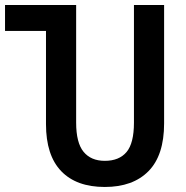

<svg xmlns="http://www.w3.org/2000/svg" viewBox="-21 -734 742 764"><path d="M396 10Q283 10 222.5 -53Q162 -116 162 -240V-611H-1V-714H282V-246Q282 -166 311.5 -130Q341 -94 396 -94Q453 -94 482.5 -129Q512 -164 512 -246V-714H632V-243Q632 -116 570 -53Q508 10 396 10Z"/></svg>

Font: Noto Sans Georgian Condensed SemiBold
Style: Regular
Weight: 600
Width: 3
Designer: Monotype Design Team, Akaki Razmadze
Foundry: Google LLC
Version: Version 2.005; ttfautohint (v1.8.4.7-5d5b)